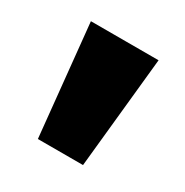

<svg xmlns="http://www.w3.org/2000/svg" viewBox="-78 -690 374 389"><g transform="rotate(30 109.5 -495.0)"><path d="M56.9 -364.6 30.6 -625H188.9L162.5 -364.6Z"/></g></svg>

Font: Afacad Flux ExtraBold
Style: Regular
Weight: 800
Designer: Kristian Moeller
Foundry: Dicotype
Version: Version 1.100